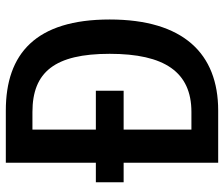

<svg xmlns="http://www.w3.org/2000/svg" viewBox="-75 -695 770 660"><g transform="rotate(-90 310.0 -365.0)"><path d="M328 -420.5H194.5V-638.5H255C392.5 -638.5 455 -561.5 455 -373C455 -184.5 392.5 -92 255 -92H194.5V-325H328ZM80.5 0H260C456 0 573 -120 573 -373C573 -626.5 456 -730 260 -730H80.5V-420.5H13.5V-325H80.5Z"/></g></svg>

Font: Monaspace Neon Medium
Style: Regular
Weight: 500
Designer: Riley Cran & the Lettermatic Team
Foundry: Lettermatic
Version: Version 1.200 (Monaspace Neon)